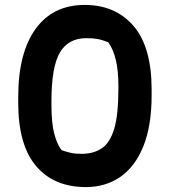

<svg xmlns="http://www.w3.org/2000/svg" viewBox="-20 -740 690 780"><path d="M324 -720Q449 -720 522.5 -634.5Q596 -549 596 -376V-354Q596 -229 562.5 -146Q529 -63 469 -21.5Q409 20 329 20Q199 20 126.5 -65.5Q54 -151 54 -323V-345Q54 -525 124.5 -622.5Q195 -720 324 -720ZM189 -313Q189 -240 200.5 -196.5Q212 -153 230 -130Q250 -123 268 -119Q286 -115 311 -115Q360 -115 393.5 -137.5Q427 -160 444 -217Q461 -274 461 -379V-393Q461 -511 420 -568Q396 -578 376.5 -581.5Q357 -585 331 -585Q258 -585 223.5 -527Q189 -469 189 -329Z"/></svg>

Font: Recursive Sn Csl St
Style: Bold
Weight: 700
Version: Version 1.079;hotconv 1.0.112;makeotfexe 2.5.65598; ttfautoh